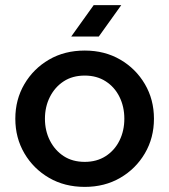

<svg xmlns="http://www.w3.org/2000/svg" viewBox="-20 -720 663 752"><path d="M312 12Q233 12 172 -23.5Q111 -59 75.5 -119.5Q40 -180 40 -255Q40 -330 75.5 -390.5Q111 -451 172 -486.5Q233 -522 312 -522Q390 -522 451 -486.5Q512 -451 547.5 -390.5Q583 -330 583 -255Q583 -180 547.5 -119.5Q512 -59 451 -23.5Q390 12 312 12ZM312 -86Q359 -86 394 -108.5Q429 -131 448 -169.5Q467 -208 467 -255Q467 -302 448 -340.5Q429 -379 394 -401.5Q359 -424 312 -424Q264 -424 229.5 -401.5Q195 -379 175.5 -340.5Q156 -302 156 -255Q156 -208 175.5 -169.5Q195 -131 229.5 -108.5Q264 -86 312 -86ZM259 -577 347 -700H455L367 -577Z"/></svg>

Font: MuseoModerno SemiBold Medium
Style: Regular
Weight: 500
Version: Version 1.001